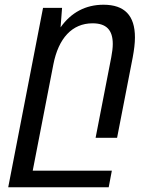

<svg xmlns="http://www.w3.org/2000/svg" viewBox="-20 -580 642 808"><path d="M14.6 208H437.5L450.7 138.2H117.7L204.6 -309.1C226.1 -419.4 283.7 -481.9 369.6 -481.9C427.2 -481.9 454.6 -454.1 454.6 -395C454.6 -378.4 452.1 -359.9 448.2 -338.9L382.3 0H472.7L538.6 -338.9C544.4 -370.1 547.9 -397.9 547.9 -422.4C547.9 -515.1 503.9 -560.1 415.5 -560.1C340.8 -560.1 279.3 -527.8 234.9 -464.8L241.2 -546.9H161.1Z"/></svg>

Font: Hack
Style: Oblique
Weight: 400
Italic angle: -12°
Monospace: yes
Designer: Christopher Simpkins
Foundry: Christopher Simpkins
Version: Version 2.010